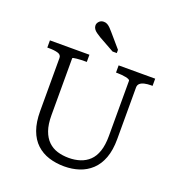

<svg xmlns="http://www.w3.org/2000/svg" viewBox="-165 -1076 1143 1229"><g transform="rotate(20 406.5 -461.5)"><path d="M221 -264Q221 -201 236 -159Q251 -117 277.5 -91.5Q304 -66 339.5 -55Q375 -44 418 -44Q459 -44 494.5 -55.5Q530 -67 556.5 -92Q583 -117 597.5 -159.5Q612 -202 612 -264V-640Q612 -645 604 -649Q596 -653 583 -655.5Q570 -658 554.5 -659.5Q539 -661 525 -661H516V-710H765V-661H754Q730 -661 710.5 -656.5Q691 -652 680 -642Q669 -632 669 -615V-264Q669 -188 649 -134.5Q629 -81 593 -47.5Q557 -14 510 1.5Q463 17 409 17Q352 17 303.5 1.5Q255 -14 219 -47.5Q183 -81 163.5 -134.5Q144 -188 144 -264V-625Q144 -647 120 -654Q96 -661 59 -661H48V-710H317V-661H308Q294 -661 278.5 -660.5Q263 -660 250 -658.5Q237 -657 229 -655.5Q221 -654 221 -651ZM398 -895Q387 -908 377 -918Q367 -928 356.5 -934Q346 -940 332 -940Q313 -940 301 -927.5Q289 -915 289 -900Q289 -888 296 -877Q303 -866 316 -857Q329 -848 345 -838L449 -780H478V-802Z"/></g></svg>

Font: Roboto Serif 20pt Light
Style: Regular
Weight: 300
Version: Version 1.008